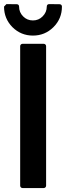

<svg xmlns="http://www.w3.org/2000/svg" viewBox="-36 -927 326 947"><path d="M75.2 0.5Q70.3 0.5 66.9 -2.9Q63.5 -6.3 63.5 -11.2V-699.2Q63.5 -704.1 66.9 -707.5Q70.3 -710.9 75.2 -710.9H179.7Q184.6 -710.9 188 -707.5Q191.4 -704.1 191.4 -699.2V-11.2Q191.4 -6.3 188 -2.9Q184.6 0.5 179.7 0.5ZM-4.4 -906.7 46.4 -906.2Q51.8 -906.2 54.9 -903.1Q58.1 -899.9 58.1 -894.5Q58.1 -866.2 78.1 -846.2Q97.7 -826.2 126.5 -826.2Q154.8 -826.2 174.3 -846.2Q194.8 -866.7 194.8 -895Q194.8 -900.4 198 -903.6Q201.2 -906.7 206.5 -906.7L257.3 -906.2Q262.7 -906.2 266.1 -903.1Q269.5 -899.9 269.5 -894.5Q269.5 -835 227.5 -793Q185.5 -751.5 126.5 -751.5Q67.4 -751.5 25.4 -793Q-16.1 -835 -16.1 -894.5Z"/></svg>

Font: Alte DIN 1451 Mittelschrift
Style: Bold
Weight: 700
Designer: Peter Wiegel
Foundry: Peter Wiegel
Version: Version 1.003